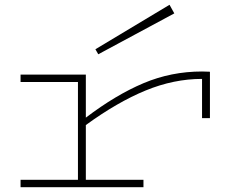

<svg xmlns="http://www.w3.org/2000/svg" viewBox="-20 -783 997 803"><path d="M858 -483V-289H825V-453Q707 -453 589 -404.5Q471 -356 339 -260V-31H580V0H66V-31H306V-440H66V-471H339V-291Q464 -386 580 -435Q696 -484 825 -484ZM391 -556 709 -727 689 -763 379 -577Z"/></svg>

Font: BioRhyme Expanded ExtraLight
Style: Regular
Weight: 275
Width: 7
Designer: Aoife Mooney
Foundry: Aoife Mooney Type
Version: Version 1.000